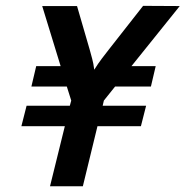

<svg xmlns="http://www.w3.org/2000/svg" viewBox="-20 -646 643 666"><path d="M153.5 0 204.9 -208.3H54.2L72.2 -279.2H222.2L227.1 -297.2L211.8 -345.8H88.9L105.6 -416.7H190.3L126.4 -625H247.2L291 -474.3Q295.1 -458.3 299.7 -442.4Q304.2 -426.4 306.9 -404.2Q320.8 -426.4 333 -442.4Q345.1 -458.3 357.6 -474.3L476.4 -625.7L603.5 -625L436.1 -416.7H520.1L503.5 -345.8H379.2L340.3 -297.2L336.1 -279.2H486.8L468.8 -208.3H318.1L267.4 0Z"/></svg>

Font: Afacad SemiBold
Style: Italic
Weight: 600
Italic angle: -14°
Designer: Kristian Moeller
Foundry: Dicotype
Version: Version 1.000